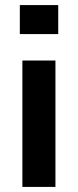

<svg xmlns="http://www.w3.org/2000/svg" viewBox="-20 -735 308 755"><path d="M209 -715V-601H58V-715ZM68 -497H198V0H68Z"/></svg>

Font: Syne
Style: Bold
Weight: 700
Designer: Lucas Descroix
Foundry: Bonjour Monde
Version: Version 2.200